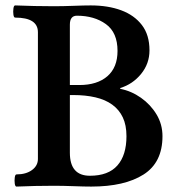

<svg xmlns="http://www.w3.org/2000/svg" viewBox="-20 -686 667 709"><path d="M41 3Q36 3 34.5 -8Q33 -19 34.5 -30.5Q36 -42 41 -42Q76 -42 98 -58Q120 -74 120 -99V-567Q120 -621 36 -621Q31 -621 29.5 -632Q28 -643 29.5 -654.5Q31 -666 36 -666Q108 -663 179 -663Q212 -663 251.5 -664.5Q291 -666 315 -666Q379 -666 427.5 -648Q476 -630 504 -593.5Q532 -557 532 -500Q532 -451 501 -413Q470 -375 424 -361V-358Q465 -350 500.5 -325Q536 -300 558 -263.5Q580 -227 580 -183Q580 -86 510 -41.5Q440 3 317 3Q292 3 252 1.5Q212 0 179 0Q110 0 41 3ZM312 -37Q380 -37 413.5 -75Q447 -113 447 -183Q447 -224 433.5 -252.5Q420 -281 394.5 -299.5Q369 -318 332.5 -326.5Q296 -335 251 -335H238V-122Q238 -37 312 -37ZM238 -372H273Q339 -372 376.5 -404.5Q414 -437 414 -498Q414 -566 371 -597Q328 -628 264 -628Q238 -628 238 -595Z"/></svg>

Font: Junicode VF
Style: Regular
Weight: 400
Designer: Peter S. Baker
Version: Version 2.213